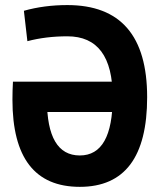

<svg xmlns="http://www.w3.org/2000/svg" viewBox="-20 -723 626 753"><path d="M293 9.8Q28.8 9.8 28.8 -332Q28.8 -350.6 29.3 -368.3Q29.8 -386 30.8 -402.8L165.5 -395Q164.1 -364.3 164.1 -332Q164.1 -113.3 293 -113.3Q421.9 -113.3 421.9 -341.8Q421.9 -580.6 244.1 -580.6Q160.1 -580.6 87.4 -561.5L73.7 -680.7Q153.3 -703.1 244.1 -703.1Q557.1 -703.1 557.1 -341.8Q557.1 9.8 293 9.8ZM30.8 -283.7V-402.8H498.5V-283.7Z"/></svg>

Font: Cascadia Mono
Style: Regular
Weight: 400
Monospace: yes
Designer: Aaron Bell
Foundry: Saja Typeworks
Version: Version 2404.023